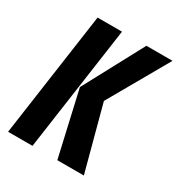

<svg xmlns="http://www.w3.org/2000/svg" viewBox="-145 -690 737 790"><g transform="rotate(30 223.5 -295.5)"><path d="M241 0 171 -307 323 -591H447L285 -307L367 0ZM7 0 91 -591H207L123 0Z"/></g></svg>

Font: Alumni Sans
Style: Bold Italic
Weight: 700
Italic angle: -8°
Designer: Robert E. Leuschke
Foundry: Robert E. Leuschke
Version: Version 1.016